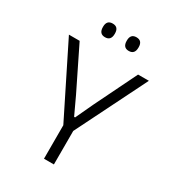

<svg xmlns="http://www.w3.org/2000/svg" viewBox="-193 -915 925 1023"><g transform="rotate(30 269.5 -403.5)"><path d="M242.5 -199 23.5 -639H89.5L216.5 -380.5L266.5 -273.5H272.5L322.5 -380.5L449 -639H515.5L296.5 -199ZM239 0V-258.5H300V0ZM196.5 -723Q178 -723 169 -733.5Q160 -744 160 -764V-767Q160 -786.5 169 -796.8Q178 -807 196.5 -807Q215 -807 224 -796.8Q233 -786.5 233 -767V-764Q233 -744 224 -733.5Q215 -723 196.5 -723ZM342.5 -723Q324.5 -723 315.5 -733.5Q306.5 -744 306.5 -764V-767Q306.5 -786.5 315.5 -796.8Q324.5 -807 342.5 -807Q361 -807 370 -796.8Q379 -786.5 379 -767V-764Q379 -744 370 -733.5Q361 -723 342.5 -723Z"/></g></svg>

Font: Anek Latin Light
Style: Regular
Weight: 300
Designer: Yesha Goshar
Foundry: Ek Type
Version: Version 1.003